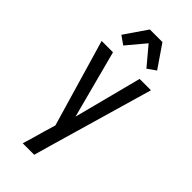

<svg xmlns="http://www.w3.org/2000/svg" viewBox="-300 -824 1101 1101"><g transform="rotate(45 250.0 -273.5)"><path d="M145 215Q155 182 164.5 149.5Q174 117 183 84L205 10L50 -520H142L251 -107L358 -520H450L269 106L238 215ZM156 -589 105 -625 199 -762H301L395 -625L344 -589L250 -701Z"/></g></svg>

Font: Iosevka Custom Medium
Style: Regular
Weight: 500
Monospace: yes
Designer: Belleve Invis
Foundry: Belleve Invis
Version: Version 32.5.0; ttfautohint (v1.8.4)